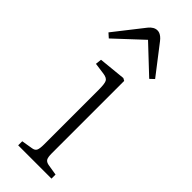

<svg xmlns="http://www.w3.org/2000/svg" viewBox="-257 -778 803 803"><g transform="rotate(45 145.0 -376.0)"><path d="M60 0V-24L108 -32Q124 -34 129 -44Q134 -54 134 -80V-402Q134 -438 128 -449.5Q122 -461 100 -464L49 -471L52 -498L172 -510L183 -504V-76Q183 -53 188 -44Q193 -35 208 -32L257 -24V0ZM12 -584 -7 -601 95 -731Q103 -741 112.5 -746.5Q122 -752 132 -752Q139 -752 145 -749.5Q151 -747 157.5 -742Q164 -737 171 -728L269 -601L251 -584L132 -696Z"/></g></svg>

Font: Literata 18pt ExtraLight
Style: Regular
Weight: 250
Designer: Latin by Veronika Burian and Jose Scaglione. Greek by Irene Vlachou. Cyrillic by Vera Evstafieva.
Foundry: TypeTogether
Version: Version 3.103;gftools[0.9.29]